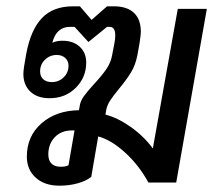

<svg xmlns="http://www.w3.org/2000/svg" viewBox="-20 -578 696 608"><path d="M65 -82Q65 -147 111.5 -187.5Q158 -228 230 -229L232 -240Q234 -257 245 -272.5Q256 -288 278 -312Q303 -339 317 -359.5Q331 -380 335 -403L342 -439Q345 -454 345 -466Q345 -493 327 -493H319L260 -445L216 -493H202Q159 -493 146 -444L147 -443Q159 -449 178 -449Q212 -449 232.5 -430Q253 -411 253 -380Q253 -333 220 -300Q187 -267 137 -267Q98 -267 76 -288Q54 -309 54 -344Q54 -350 56 -366L63 -407Q77 -483 112.5 -520.5Q148 -558 211 -558H233L270 -515L319 -558H341Q382 -558 404 -537.5Q426 -517 426 -477Q426 -468 422 -442L415 -403Q409 -372 395 -349Q381 -326 357 -297Q339 -275 329 -260Q319 -245 316 -228L314 -215Q353 -205 394 -176Q435 -147 464 -108L543 -550H635L538 0H450Q420 -55 376 -95Q332 -135 291 -146L269 -18Q253 -5 226 2.5Q199 10 168 10Q121 10 93 -15.5Q65 -41 65 -82ZM197 -370Q197 -385 186.5 -394.5Q176 -404 160 -404Q138 -404 122.5 -389Q107 -374 107 -352Q107 -336 117 -327Q127 -318 144 -318Q166 -318 181.5 -333Q197 -348 197 -370ZM197 -55 216 -165H208Q174 -165 153.5 -143.5Q133 -122 133 -89Q133 -70 143 -60Q153 -50 172 -50Q190 -50 197 -55Z"/></svg>

Font: Bai Jamjuree Medium
Style: Italic
Weight: 500
Italic angle: -10°
Version: Version 1.000; ttfautohint (v1.6)